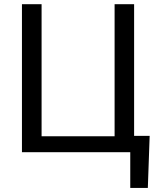

<svg xmlns="http://www.w3.org/2000/svg" viewBox="-20 -731 771 922"><path d="M85.4 -710.9V0H605.5V171.4H689.9L698.7 -78.6H624V-710.9H530.3V-76.7H179.7V-710.9Z"/></svg>

Font: FAU Chimera
Style: Regular
Weight: 400
Version: Version 1.002;hotconv 1.0.117;makeotfexe 2.5.65602